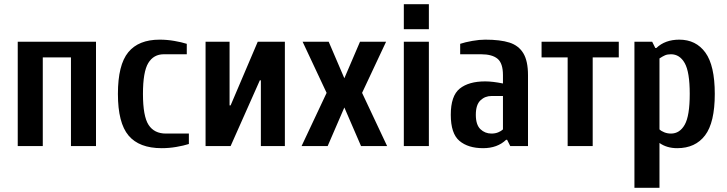

<svg xmlns="http://www.w3.org/2000/svg" viewBox="-20 -700 3485 920"><path d="M65 0V-500H440V0H320V-425H185V0Z M545 -250Q545 -389 594.5 -449.5Q644 -510 745 -510Q780 -510 815 -504Q850 -498 875 -490V-440H765Q716 -440 690.5 -398Q665 -356 665 -250Q665 -143 692 -101.5Q719 -60 775 -60H885V-10Q860 -2 825 4Q790 10 755 10Q647 10 596 -50.5Q545 -111 545 -250Z M965 0V-500H1080V-195H1085L1215 -500H1345V0H1230V-315H1225L1085 0Z M1425 0 1545 -255 1430 -500H1555L1630 -325L1705 -500H1830L1715 -255L1835 0H1710L1630 -185L1550 0Z M1915 -560V-680H2035V-560ZM1915 0V-500H2035V0Z M2140 -150Q2140 -241 2183 -275.5Q2226 -310 2305 -310Q2340 -310 2390 -300V-340Q2390 -397 2364 -418.5Q2338 -440 2285 -440H2185V-490Q2209 -498 2243 -504Q2277 -510 2305 -510Q2377 -510 2421 -496Q2465 -482 2487.5 -445Q2510 -408 2510 -340V0H2425L2410 -30H2405Q2363 10 2295 10Q2223 10 2181.5 -25Q2140 -60 2140 -150ZM2390 -80V-240H2335Q2304 -240 2282 -219Q2260 -198 2260 -150Q2260 -102 2282 -81Q2304 -60 2335 -60Q2353 -60 2367.5 -66Q2382 -72 2390 -80Z M2700 0V-425H2575V-500H2945V-425H2820V0Z M3020 -500H3105L3120 -470H3125Q3167 -510 3235 -510Q3315 -510 3360 -448Q3405 -386 3405 -250Q3405 -113 3358.5 -51.5Q3312 10 3225 10Q3175 10 3140 -15V200H3020ZM3285 -250Q3285 -355 3261 -397.5Q3237 -440 3195 -440Q3178 -440 3166.5 -435Q3155 -430 3140 -420V-80Q3148 -72 3163 -66Q3178 -60 3195 -60Q3237 -60 3261 -102.5Q3285 -145 3285 -250Z"/></svg>

Font: Cuprum
Style: Bold
Weight: 700
Designer: Jovanny Lemonad
Foundry: Jovanny Lemonad
Version: Version 2.000